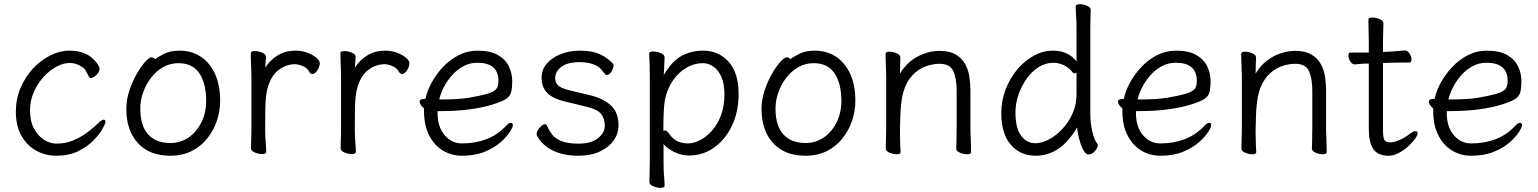

<svg xmlns="http://www.w3.org/2000/svg" viewBox="-20 -729 7376 921"><path d="M486 -143Q486 -137 472 -111.5Q458 -86 429 -56Q400 -26 355.5 -4Q311 18 250 18Q198 18 153.5 -6.5Q109 -31 82.5 -78.5Q56 -126 56 -194Q56 -254 78.5 -307Q101 -360 138 -400Q175 -440 221 -463Q267 -486 313 -486Q354 -486 382 -474.5Q410 -463 426.5 -447Q443 -431 450.5 -417.5Q458 -404 458 -401Q458 -385 443 -370Q428 -355 416 -355Q410 -355 407 -360Q400 -374 393 -387Q386 -400 375 -407Q346 -427 315 -427Q284 -427 250.5 -409Q217 -391 188.5 -359.5Q160 -328 142 -287Q124 -246 124 -199Q124 -147 143.5 -111.5Q163 -76 192 -58Q221 -40 250 -40Q293 -40 330 -55Q367 -70 398.5 -93.5Q430 -117 453 -140Q468 -155 477 -155Q486 -155 486 -143Z M724 -445Q744 -460 772 -473Q800 -486 842 -486Q899 -486 943 -457Q987 -428 1011.5 -374.5Q1036 -321 1036 -245Q1036 -197 1020.5 -150.5Q1005 -104 974.5 -65.5Q944 -27 899.5 -4.5Q855 18 797 18Q697 18 641.5 -42.5Q586 -103 586 -207Q586 -251 600.5 -294.5Q615 -338 635.5 -374Q656 -410 676 -432Q696 -454 707 -454Q717 -454 724 -445ZM797 -43Q846 -43 884.5 -69.5Q923 -96 946 -142Q969 -188 969 -245Q969 -328 936.5 -377Q904 -426 836 -426Q796 -426 762.5 -407Q729 -388 704.5 -356Q680 -324 666.5 -285.5Q653 -247 653 -208Q653 -126 690.5 -84.5Q728 -43 797 -43Z M1186 -367Q1186 -377 1185 -398Q1184 -419 1183.5 -441Q1183 -463 1183 -474Q1183 -484 1203 -484Q1219 -484 1237.5 -476.5Q1256 -469 1256 -456Q1256 -446 1254.5 -434Q1253 -422 1253 -405Q1273 -438 1310 -462Q1347 -486 1399 -486Q1429 -486 1455 -476Q1481 -466 1497.5 -452Q1514 -438 1514 -426Q1514 -410 1502.5 -392Q1491 -374 1478 -374Q1470 -374 1464 -384Q1454 -403 1432.5 -412Q1411 -421 1396 -421Q1354 -421 1318.5 -395Q1283 -369 1266 -315Q1259 -293 1256 -266Q1253 -239 1252.5 -201Q1252 -163 1252 -106Q1252 -75 1254.5 -46Q1257 -17 1257 0Q1257 10 1237 10Q1221 10 1202.5 2.5Q1184 -5 1184 -18Q1184 -26 1184.5 -44.5Q1185 -63 1185.5 -81Q1186 -99 1186 -106Z M1616 -367Q1616 -377 1615 -398Q1614 -419 1613.5 -441Q1613 -463 1613 -474Q1613 -484 1633 -484Q1649 -484 1667.5 -476.5Q1686 -469 1686 -456Q1686 -446 1684.5 -434Q1683 -422 1683 -405Q1703 -438 1740 -462Q1777 -486 1829 -486Q1859 -486 1885 -476Q1911 -466 1927.5 -452Q1944 -438 1944 -426Q1944 -410 1932.5 -392Q1921 -374 1908 -374Q1900 -374 1894 -384Q1884 -403 1862.5 -412Q1841 -421 1826 -421Q1784 -421 1748.5 -395Q1713 -369 1696 -315Q1689 -293 1686 -266Q1683 -239 1682.5 -201Q1682 -163 1682 -106Q1682 -75 1684.5 -46Q1687 -17 1687 0Q1687 10 1667 10Q1651 10 1632.5 2.5Q1614 -5 1614 -18Q1614 -26 1614.5 -44.5Q1615 -63 1615.5 -81Q1616 -99 1616 -106Z M2079 -196V-186Q2079 -121 2112.5 -81Q2146 -41 2196 -41Q2260 -41 2313.5 -61.5Q2367 -82 2407 -125Q2414 -133 2420 -136.5Q2426 -140 2430 -140Q2440 -140 2440 -128Q2440 -119 2425.5 -96Q2411 -73 2381 -46.5Q2351 -20 2305 -1Q2259 18 2196 18Q2145 18 2103.5 -7.5Q2062 -33 2038 -81Q2014 -129 2014 -195V-209Q2005 -216 1999 -225Q1993 -234 1993 -241Q1993 -254 2012 -254Q2013 -254 2016.5 -254.5Q2020 -255 2021 -255Q2028 -291 2049.5 -331Q2071 -371 2104 -406.5Q2137 -442 2179.5 -464Q2222 -486 2271 -486Q2333 -486 2369.5 -464.5Q2406 -443 2421.5 -409.5Q2437 -376 2437 -340Q2437 -306 2431.5 -286Q2426 -266 2406 -253.5Q2386 -241 2341 -227Q2296 -213 2233.5 -204.5Q2171 -196 2092 -196ZM2107 -252Q2181 -252 2231 -260.5Q2281 -269 2314 -278Q2350 -289 2360.5 -302Q2371 -315 2371 -341Q2371 -428 2270 -428Q2233 -428 2202 -411Q2171 -394 2147.5 -367Q2124 -340 2108.5 -309.5Q2093 -279 2087 -252Z M2690 -242Q2634 -255 2606 -282.5Q2578 -310 2578 -356Q2578 -395 2603 -424Q2628 -453 2670 -469.5Q2712 -486 2761 -486Q2819 -486 2856 -469.5Q2893 -453 2921 -423Q2923 -421 2923 -414Q2923 -401 2912.5 -385Q2902 -369 2891 -369Q2885 -369 2875 -382Q2860 -405 2837.5 -415.5Q2815 -426 2794 -428.5Q2773 -431 2761 -431Q2703 -431 2673 -408.5Q2643 -386 2643 -354Q2643 -334 2656.5 -320Q2670 -306 2711 -296L2807 -273Q2872 -258 2909.5 -224Q2947 -190 2947 -128Q2947 -88 2923.5 -55Q2900 -22 2857 -2Q2814 18 2755 18Q2697 18 2658.5 4Q2620 -10 2597 -29Q2574 -48 2564 -64Q2554 -80 2554 -85Q2554 -100 2568.5 -116.5Q2583 -133 2594 -133Q2601 -133 2604 -126Q2612 -106 2626.5 -86Q2641 -66 2671 -53Q2701 -40 2755 -40Q2816 -40 2848.5 -66Q2881 -92 2881 -126Q2881 -161 2863 -183Q2845 -205 2790 -218Z M3097 -368Q3097 -399 3096 -427Q3095 -455 3094 -472Q3094 -482 3113 -482Q3130 -482 3149 -474.5Q3168 -467 3168 -454Q3168 -448 3167 -432Q3166 -416 3165.5 -398.5Q3165 -381 3164 -369Q3204 -437 3250.5 -461.5Q3297 -486 3352 -486Q3427 -486 3475 -433Q3523 -380 3523 -278Q3523 -194 3491.5 -127Q3460 -60 3406 -21.5Q3352 17 3284 17Q3249 17 3214 0Q3179 -17 3163 -38V56Q3163 87 3165.5 116Q3168 145 3168 162Q3168 172 3148 172Q3132 172 3113.5 164.5Q3095 157 3095 144Q3095 132 3096 106.5Q3097 81 3097 55ZM3162 -101Q3166 -103 3169 -103Q3180 -103 3190 -87Q3210 -59 3233 -50Q3256 -41 3281 -41Q3308 -41 3338 -56.5Q3368 -72 3395 -102Q3422 -132 3438.5 -176Q3455 -220 3455 -276Q3455 -328 3440 -361Q3425 -394 3401.5 -410Q3378 -426 3352 -426Q3310 -426 3272.5 -404Q3235 -382 3208 -343Q3181 -304 3170 -253Q3167 -237 3165 -209Q3163 -181 3162.5 -152Q3162 -123 3162 -101Z M3771 -445Q3791 -460 3819 -473Q3847 -486 3889 -486Q3946 -486 3990 -457Q4034 -428 4058.5 -374.5Q4083 -321 4083 -245Q4083 -197 4067.5 -150.5Q4052 -104 4021.5 -65.5Q3991 -27 3946.5 -4.5Q3902 18 3844 18Q3744 18 3688.5 -42.5Q3633 -103 3633 -207Q3633 -251 3647.5 -294.5Q3662 -338 3682.5 -374Q3703 -410 3723 -432Q3743 -454 3754 -454Q3764 -454 3771 -445ZM3844 -43Q3893 -43 3931.5 -69.5Q3970 -96 3993 -142Q4016 -188 4016 -245Q4016 -328 3983.5 -377Q3951 -426 3883 -426Q3843 -426 3809.5 -407Q3776 -388 3751.5 -356Q3727 -324 3713.5 -285.5Q3700 -247 3700 -208Q3700 -126 3737.5 -84.5Q3775 -43 3844 -43Z M4567 -17Q4568 -25 4568 -44Q4568 -63 4568.5 -83.5Q4569 -104 4569 -115V-293Q4569 -352 4553 -387.5Q4537 -423 4487 -423Q4453 -423 4418.5 -410Q4384 -397 4356 -367Q4328 -337 4313 -287Q4306 -262 4302.5 -228.5Q4299 -195 4298.5 -162Q4298 -129 4297 -105V-89Q4297 -65 4298 -42Q4299 -19 4300 1Q4300 11 4281 11Q4265 11 4247 3.5Q4229 -4 4229 -17Q4229 -25 4229.5 -46Q4230 -67 4230.5 -87.5Q4231 -108 4231 -115V-364Q4231 -374 4230 -395Q4229 -416 4228.5 -438Q4228 -460 4228 -471Q4228 -481 4247 -481Q4263 -481 4281 -473.5Q4299 -466 4299 -453Q4299 -453 4298.5 -439Q4298 -425 4297.5 -407Q4297 -389 4297 -376Q4329 -429 4380.5 -457Q4432 -485 4487 -485Q4535 -485 4564.5 -467.5Q4594 -450 4609.5 -422Q4625 -394 4630 -361Q4635 -328 4635 -297V-105Q4635 -99 4636 -78Q4637 -57 4637.5 -34Q4638 -11 4638 1Q4638 11 4619 11Q4603 11 4585 3.5Q4567 -4 4567 -16Z M5144 -593Q5144 -624 5142 -653Q5140 -682 5140 -699Q5140 -704 5146 -706.5Q5152 -709 5160 -709Q5176 -709 5194 -701.5Q5212 -694 5212 -681Q5212 -669 5211 -643.5Q5210 -618 5210 -592V-185Q5210 -142 5219 -100.5Q5228 -59 5244 -39Q5246 -35 5246 -32Q5246 -20 5232 -4Q5218 12 5202 12Q5190 12 5180 -3.5Q5170 -19 5163 -41Q5156 -63 5151.5 -84.5Q5147 -106 5147 -118Q5104 -46 5055 -14Q5006 18 4947 18Q4874 18 4828.5 -35Q4783 -88 4783 -186Q4783 -245 4803.5 -299Q4824 -353 4859 -395Q4894 -437 4938.5 -461.5Q4983 -486 5032 -486Q5070 -486 5099 -471.5Q5128 -457 5144 -434ZM5144 -381Q5140 -377 5134 -377Q5129 -377 5125 -382Q5110 -403 5084.5 -415.5Q5059 -428 5033 -428Q4996 -428 4963 -407.5Q4930 -387 4905 -352Q4880 -317 4865.5 -275Q4851 -233 4851 -189Q4851 -116 4877.5 -79Q4904 -42 4947 -42Q4978 -42 5012.5 -60.5Q5047 -79 5077 -111.5Q5107 -144 5125.5 -186Q5144 -228 5144 -276Z M5429 -196V-186Q5429 -121 5462.5 -81Q5496 -41 5546 -41Q5610 -41 5663.5 -61.5Q5717 -82 5757 -125Q5764 -133 5770 -136.5Q5776 -140 5780 -140Q5790 -140 5790 -128Q5790 -119 5775.5 -96Q5761 -73 5731 -46.5Q5701 -20 5655 -1Q5609 18 5546 18Q5495 18 5453.5 -7.5Q5412 -33 5388 -81Q5364 -129 5364 -195V-209Q5355 -216 5349 -225Q5343 -234 5343 -241Q5343 -254 5362 -254Q5363 -254 5366.5 -254.5Q5370 -255 5371 -255Q5378 -291 5399.5 -331Q5421 -371 5454 -406.5Q5487 -442 5529.5 -464Q5572 -486 5621 -486Q5683 -486 5719.5 -464.5Q5756 -443 5771.5 -409.5Q5787 -376 5787 -340Q5787 -306 5781.5 -286Q5776 -266 5756 -253.5Q5736 -241 5691 -227Q5646 -213 5583.5 -204.5Q5521 -196 5442 -196ZM5457 -252Q5531 -252 5581 -260.5Q5631 -269 5664 -278Q5700 -289 5710.5 -302Q5721 -315 5721 -341Q5721 -428 5620 -428Q5583 -428 5552 -411Q5521 -394 5497.5 -367Q5474 -340 5458.5 -309.5Q5443 -279 5437 -252Z M6273 -17Q6274 -25 6274 -44Q6274 -63 6274.5 -83.5Q6275 -104 6275 -115V-293Q6275 -352 6259 -387.5Q6243 -423 6193 -423Q6159 -423 6124.5 -410Q6090 -397 6062 -367Q6034 -337 6019 -287Q6012 -262 6008.5 -228.5Q6005 -195 6004.5 -162Q6004 -129 6003 -105V-89Q6003 -65 6004 -42Q6005 -19 6006 1Q6006 11 5987 11Q5971 11 5953 3.5Q5935 -4 5935 -17Q5935 -25 5935.5 -46Q5936 -67 5936.5 -87.5Q5937 -108 5937 -115V-364Q5937 -374 5936 -395Q5935 -416 5934.5 -438Q5934 -460 5934 -471Q5934 -481 5953 -481Q5969 -481 5987 -473.5Q6005 -466 6005 -453Q6005 -453 6004.5 -439Q6004 -425 6003.5 -407Q6003 -389 6003 -376Q6035 -429 6086.5 -457Q6138 -485 6193 -485Q6241 -485 6270.5 -467.5Q6300 -450 6315.5 -422Q6331 -394 6336 -361Q6341 -328 6341 -297V-105Q6341 -99 6342 -78Q6343 -57 6343.5 -34Q6344 -11 6344 1Q6344 11 6325 11Q6309 11 6291 3.5Q6273 -4 6273 -16Z M6546 -424H6541Q6519 -424 6507 -422.5Q6495 -421 6480 -420H6479Q6466 -420 6457 -435Q6448 -450 6448 -463Q6448 -477 6459 -477H6546V-528Q6546 -538 6545.5 -559Q6545 -580 6544.5 -602Q6544 -624 6544 -635Q6544 -640 6550 -642.5Q6556 -645 6564 -645Q6580 -645 6598 -637.5Q6616 -630 6616 -617Q6616 -609 6615.5 -592.5Q6615 -576 6614.5 -558Q6614 -540 6614 -528V-480L6642 -481Q6660 -482 6684 -484Q6708 -486 6718 -487H6719Q6732 -487 6741.5 -472Q6751 -457 6751 -444Q6751 -429 6739 -429Q6729 -429 6701 -429Q6673 -429 6653 -428L6614 -427V-108Q6614 -68 6621 -57Q6628 -46 6650 -46Q6667 -46 6692.5 -57Q6718 -68 6743 -87Q6760 -100 6770 -100Q6780 -100 6780 -89Q6780 -80 6767.5 -62.5Q6755 -45 6734.5 -26.5Q6714 -8 6689.5 5Q6665 18 6641 18Q6589 18 6567.5 -14Q6546 -46 6546 -110Z M6920 -196V-186Q6920 -121 6953.5 -81Q6987 -41 7037 -41Q7101 -41 7154.5 -61.5Q7208 -82 7248 -125Q7255 -133 7261 -136.5Q7267 -140 7271 -140Q7281 -140 7281 -128Q7281 -119 7266.5 -96Q7252 -73 7222 -46.5Q7192 -20 7146 -1Q7100 18 7037 18Q6986 18 6944.5 -7.5Q6903 -33 6879 -81Q6855 -129 6855 -195V-209Q6846 -216 6840 -225Q6834 -234 6834 -241Q6834 -254 6853 -254Q6854 -254 6857.5 -254.5Q6861 -255 6862 -255Q6869 -291 6890.5 -331Q6912 -371 6945 -406.5Q6978 -442 7020.5 -464Q7063 -486 7112 -486Q7174 -486 7210.5 -464.5Q7247 -443 7262.5 -409.5Q7278 -376 7278 -340Q7278 -306 7272.5 -286Q7267 -266 7247 -253.5Q7227 -241 7182 -227Q7137 -213 7074.5 -204.5Q7012 -196 6933 -196ZM6948 -252Q7022 -252 7072 -260.5Q7122 -269 7155 -278Q7191 -289 7201.5 -302Q7212 -315 7212 -341Q7212 -428 7111 -428Q7074 -428 7043 -411Q7012 -394 6988.5 -367Q6965 -340 6949.5 -309.5Q6934 -279 6928 -252Z"/></svg>

Font: Moon Stars Kai T
Style: Regular
Weight: 400
Designer: GuiWonder
Version: Version 1.101